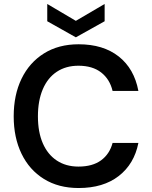

<svg xmlns="http://www.w3.org/2000/svg" viewBox="-20 -935 765 967"><path d="M376 12Q275 12 201.5 -33.5Q128 -79 88.5 -160.5Q49 -242 49 -349Q49 -457 88.5 -538.5Q128 -620 201.5 -666Q275 -712 376 -712Q500 -712 578 -650.5Q656 -589 677 -477H547Q533 -536 489.5 -570Q446 -604 375 -604Q312 -604 266 -573.5Q220 -543 195.5 -485.5Q171 -428 171 -349Q171 -270 195.5 -213.5Q220 -157 266 -126.5Q312 -96 375 -96Q446 -96 489 -127.5Q532 -159 547 -215H677Q656 -109 578 -48.5Q500 12 376 12ZM362 -747 218 -828V-915L362 -830L507 -915V-828Z"/></svg>

Font: DM Sans 9pt SemiBold
Style: Regular
Weight: 600
Version: Version 4.004;gftools[0.9.30]